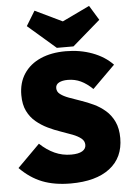

<svg xmlns="http://www.w3.org/2000/svg" viewBox="-63 -1010 735 1069"><g transform="rotate(-5 304.5 -476.0)"><path d="M289 12Q198 12 130.5 -14.5Q63 -41 6 -99L131 -224Q170 -187 213 -167.5Q256 -148 305 -148Q346 -148 367 -160.5Q388 -173 388 -195Q388 -217 370 -231.5Q352 -246 322.5 -257.5Q293 -269 257.5 -281Q222 -293 187 -310Q152 -327 122.5 -351.5Q93 -376 75 -412.5Q57 -449 57 -502Q57 -571 90 -621Q123 -671 183 -697.5Q243 -724 324 -724Q404 -724 472.5 -698.5Q541 -673 586 -626L460 -501Q427 -533 394 -548.5Q361 -564 322 -564Q291 -564 272.5 -554Q254 -544 254 -524Q254 -503 272 -489.5Q290 -476 319.5 -465Q349 -454 384.5 -442Q420 -430 455 -413.5Q490 -397 519.5 -371.5Q549 -346 567 -308Q585 -270 585 -216Q585 -107 507.5 -47.5Q430 12 289 12ZM476 -964 526 -882 370 -747H277L121 -882L171 -964L402 -853H244Z"/></g></svg>

Font: Outfit Thin Black
Style: Regular
Weight: 900
Version: Version 1.100;gftools[0.9.27]